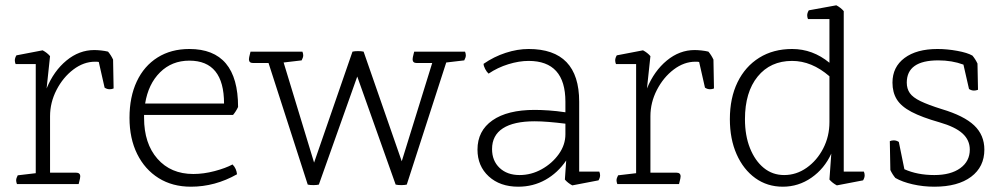

<svg xmlns="http://www.w3.org/2000/svg" viewBox="-20 -695 3788 725"><path d="M277 0H44Q41 -8 41 -14Q41 -22 47 -33L115 -41V-453H39Q36 -460 36 -467Q36 -476 42 -486L141 -505Q158 -496 169 -483L156 -361Q183 -427 231 -466.5Q279 -506 336 -506Q347 -506 361.5 -504.5Q376 -503 388 -500Q399 -487 407 -470L409 -361Q402 -358 394 -358Q384 -358 375 -364L353 -461Q349 -462 345.5 -462Q342 -462 339 -462Q296 -462 257 -432.5Q218 -403 193.5 -355.5Q169 -308 169 -256V-43H267Q283 -43 283 -29Q283 -23 279 -8Z M860 -261H524V-250Q524 -153 574.5 -95.5Q625 -38 710 -38Q749 -38 790.5 -49Q832 -60 858 -74Q866 -66 870 -56.5Q874 -47 875 -37Q792 10 701 10Q631 10 579 -22.5Q527 -55 498 -113.5Q469 -172 469 -250Q469 -329 496.5 -387.5Q524 -446 575 -478Q626 -510 695 -510Q879 -510 879 -291Q871 -274 860 -261ZM528 -304H826Q826 -466 695 -466Q629 -466 584.5 -422Q540 -378 528 -304Z M1474 2 1329 -406 1184 2Q1176 4 1163 4Q1150 4 1142 2L994 -457H936Q920 -457 920 -471Q920 -477 924 -492L926 -500H1122Q1125 -492 1125 -486Q1125 -478 1119 -467L1051 -459L1166 -81L1311 -500Q1319 -502 1332 -502Q1345 -502 1353 -500L1497 -86L1612 -457H1554Q1538 -457 1538 -471Q1538 -477 1542 -492L1544 -500H1736Q1739 -492 1739 -486Q1739 -478 1733 -467L1665 -459L1516 2Q1508 4 1495 4Q1482 4 1474 2Z M2240 -14 2141 5Q2124 -4 2113 -17L2118 -89Q2086 -42 2039.5 -16Q1993 10 1937 10Q1868 10 1825.5 -29Q1783 -68 1783 -130Q1783 -201 1839.5 -240.5Q1896 -280 1999 -280Q2022 -280 2052 -278Q2082 -276 2115 -271V-311Q2115 -465 1976 -465Q1940 -465 1899.5 -452.5Q1859 -440 1825 -417Q1818 -423 1812 -434.5Q1806 -446 1806 -454Q1845 -481 1889.5 -495.5Q1934 -510 1976 -510Q2167 -510 2167 -311V-47H2243Q2246 -40 2246 -33Q2246 -24 2240 -14ZM2115 -188V-228Q2083 -232 2053 -234.5Q2023 -237 1999 -237Q1920 -237 1879 -210.5Q1838 -184 1838 -132Q1838 -88 1866.5 -61Q1895 -34 1942 -34Q1986 -34 2025.5 -56Q2065 -78 2090 -113Q2115 -148 2115 -188Z M2544 0H2311Q2308 -8 2308 -14Q2308 -22 2314 -33L2382 -41V-453H2306Q2303 -460 2303 -467Q2303 -476 2309 -486L2408 -505Q2425 -496 2436 -483L2423 -361Q2450 -427 2498 -466.5Q2546 -506 2603 -506Q2614 -506 2628.5 -504.5Q2643 -503 2655 -500Q2666 -487 2674 -470L2676 -361Q2669 -358 2661 -358Q2651 -358 2642 -364L2620 -461Q2616 -462 2612.5 -462Q2609 -462 2606 -462Q2563 -462 2524 -432.5Q2485 -403 2460.5 -355.5Q2436 -308 2436 -256V-43H2534Q2550 -43 2550 -29Q2550 -23 2546 -8Z M3239 -14 3140 5Q3123 -4 3112 -17L3119 -115Q3093 -58 3044 -24Q2995 10 2936 10Q2877 10 2832 -22.5Q2787 -55 2761.5 -112.5Q2736 -170 2736 -245Q2736 -325 2765 -384.5Q2794 -444 2847 -477Q2900 -510 2971 -510Q3049 -510 3112 -458V-623H3031Q3028 -630 3028 -637Q3028 -646 3034 -656L3138 -675Q3155 -666 3166 -653V-47H3242Q3245 -40 3245 -33Q3245 -24 3239 -14ZM3112 -234V-407Q3045 -465 2971 -465Q2889 -465 2841 -406Q2793 -347 2793 -245Q2793 -183 2812 -135.5Q2831 -88 2864 -61Q2897 -34 2941 -34Q2987 -34 3026 -61.5Q3065 -89 3088.5 -134.5Q3112 -180 3112 -234Z M3342 -53 3340 -162Q3347 -165 3355 -165Q3365 -165 3374 -159L3395 -56Q3444 -34 3508 -34Q3570 -34 3606 -60Q3642 -86 3642 -130Q3642 -166 3614.5 -191Q3587 -216 3528 -233Q3461 -252 3422 -272.5Q3383 -293 3366.5 -319.5Q3350 -346 3350 -383Q3350 -442 3395.5 -476Q3441 -510 3520 -510Q3556 -510 3594.5 -503Q3633 -496 3652 -485Q3663 -472 3671 -455L3673 -356Q3665 -353 3658 -353Q3648 -353 3639 -359L3618 -451Q3575 -467 3523 -467Q3404 -467 3404 -383Q3404 -360 3415.5 -343.5Q3427 -327 3456 -313Q3485 -299 3536 -283Q3620 -258 3658.5 -221.5Q3697 -185 3697 -130Q3697 -65 3647 -27.5Q3597 10 3508 10Q3466 10 3426.5 1Q3387 -8 3361 -23Q3350 -36 3342 -53Z"/></svg>

Font: Scope One
Style: Regular
Weight: 400
Designer: Dalton Maag Ltd
Foundry: Dalton Maag Ltd
Version: Version 1.002; ttfautohint (v1.4.1) -l 11 -r 50 -G 50 -x 14 